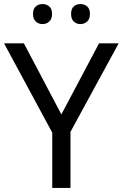

<svg xmlns="http://www.w3.org/2000/svg" viewBox="-20 -928 606 948"><path d="M283 -363 469 -714H566L328 -277V0H238V-273L0 -714H98ZM143 -859Q143 -885 157 -896.5Q171 -908 190 -908Q209 -908 223 -896.5Q237 -885 237 -859Q237 -834 223 -821.5Q209 -809 190 -809Q171 -809 157 -821.5Q143 -834 143 -859ZM331 -859Q331 -885 344.5 -896.5Q358 -908 377 -908Q396 -908 410 -896.5Q424 -885 424 -859Q424 -834 410 -821.5Q396 -809 377 -809Q358 -809 344.5 -821.5Q331 -834 331 -859Z"/></svg>

Font: Noto Sans Buhid
Style: Regular
Weight: 400
Designer: Monotype Design Team
Foundry: Monotype Imaging Inc.
Version: Version 2.001